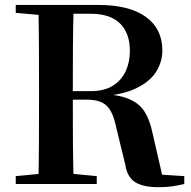

<svg xmlns="http://www.w3.org/2000/svg" viewBox="-20 -761 791 794"><path d="M45.1 0V-32.6L198.2 -47.3H227.4L380.1 -32.6V0ZM138.6 0Q140.6 -85.2 141 -171.8Q141.4 -258.5 141.4 -346.1V-393.6Q141.4 -481.3 141 -567.7Q140.6 -654.1 138.6 -740.5H284.8Q282.1 -655.6 281.6 -567.3Q281.1 -478.9 281.1 -378.5V-352.5Q281.1 -261.5 281.6 -174.1Q282.1 -86.6 284.8 0ZM634.5 13.1Q571.9 13.1 538.9 -7.7Q505.9 -28.5 497.9 -80.8L461.6 -229.9Q453.3 -271.2 440.2 -297.4Q427.1 -323.6 403.4 -336.3Q379.7 -348.9 338.8 -348.9H214.1V-384.1H354.5Q410.5 -384.1 446.4 -406.4Q482.3 -428.8 499.7 -466.4Q517.1 -504.1 517.1 -550.3Q517.1 -623.8 476.4 -664Q435.8 -704.1 354.4 -704.1H212.6V-740.5H387.1Q514.6 -740.5 583 -691.3Q651.4 -642.1 651.4 -552.5Q651.4 -505.4 625.7 -464.3Q599.9 -423.2 542.4 -395.6Q485 -368 390.4 -362.2V-373.4Q470.2 -370.2 513.8 -351.4Q557.5 -332.7 578.7 -297.9Q600 -263.2 610.8 -210.5L656.4 -12L586.5 -42.8L742.1 -32.6V0Q716 5.9 692.5 9.5Q669 13.1 634.5 13.1ZM45.1 -707.9V-740.5H212.6V-694.2H198.2Z"/></svg>

Font: Noto Serif KR ExtraLight
Style: Regular
Weight: 200
Designer: Ryoko NISHIZUKA 西塚涼子 (kana & ideographs); Frank Grießhammer (Latin, Greek & Cyrillic); Wenlong ZHANG 张文龙 (bopomofo); San
Foundry: Adobe
Version: Version 2.002-H1;hotconv 1.1.0;makeotfexe 2.6.0